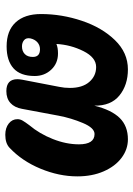

<svg xmlns="http://www.w3.org/2000/svg" viewBox="91 -598 503 725"><g transform="rotate(90 342.5 -235.5)"><path d="M646 -276Q646 -207 617 -137Q588 -67 538 -20Q521 -4 489 -4Q463 -4 446.5 -17Q430 -30 430 -50Q430 -60 435.5 -69.5Q441 -79 453 -95Q485 -133 505 -183.5Q525 -234 525 -282Q525 -341 486 -341Q463 -341 444.5 -297Q426 -253 417 -206L391 -67Q386 -39 369 -23.5Q352 -8 324 -8Q279 -8 279 -50Q279 -56 281 -68L308 -208Q312 -227 312 -248Q312 -295 289.5 -321Q267 -347 233 -347Q197 -347 173 -299Q149 -251 146 -197Q160 -203 182 -203Q219 -203 243 -177.5Q267 -152 267 -115Q267 -61 238 -35Q209 -9 155 -9Q96 -9 64.5 -43Q33 -77 33 -139Q33 -217 58.5 -293Q84 -369 131.5 -418Q179 -467 242 -467Q301 -467 340.5 -435Q380 -403 379 -340Q395 -405 425.5 -436Q456 -467 506 -467Q544 -467 576 -443Q608 -419 627 -375.5Q646 -332 646 -276ZM166 -135Q151 -135 140 -125.5Q129 -116 125 -99Q122 -83 131.5 -75Q141 -67 155 -67Q173 -67 184 -77.5Q195 -88 195 -108Q195 -135 166 -135Z"/></g></svg>

Font: Mali
Style: Bold Italic
Weight: 700
Italic angle: -10°
Version: Version 1.000; ttfautohint (v1.6)